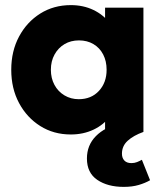

<svg xmlns="http://www.w3.org/2000/svg" viewBox="-20 -516 635 751"><path d="M257 10Q190 10 137.5 -23Q85 -56 54.5 -113Q24 -170 24 -243Q24 -316 54.5 -373Q85 -430 137.5 -463Q190 -496 257 -496Q306 -496 345.5 -477Q385 -458 410 -424.5Q435 -391 438 -348V-138Q435 -95 410.5 -61.5Q386 -28 346 -9Q306 10 257 10ZM288 -128Q337 -128 367 -160.5Q397 -193 397 -243Q397 -277 383.5 -303Q370 -329 345.5 -343.5Q321 -358 289 -358Q257 -358 232.5 -343.5Q208 -329 193.5 -303Q179 -277 179 -243Q179 -210 193 -184Q207 -158 232 -143Q257 -128 288 -128ZM391 0V-131L414 -249L391 -367V-486H541V0ZM464 215Q401 215 360.5 187.5Q320 160 320 104Q320 52 355 16.5Q390 -19 449 -32L541 0Q502 14 479.5 34.5Q457 55 457 85Q457 102 466.5 112Q476 122 494 122Q506 122 516 118Q526 114 535 109L567 189Q548 200 522.5 207.5Q497 215 464 215Z"/></svg>

Font: Outfit
Style: Bold
Weight: 700
Designer: Rodrigo Fuenzalida
Foundry: fragTYPE
Version: Version 1.100;gftools[0.9.27]